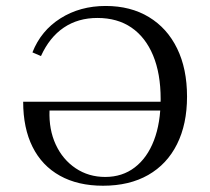

<svg xmlns="http://www.w3.org/2000/svg" viewBox="-20 -602 694 634"><path d="M320.2 11.3Q237.1 11.3 177.8 -21.8Q118.5 -54.8 87.5 -116.9Q56.5 -179 56.5 -266.1H543.5L544.4 -237.1H143.5Q141.1 -174.2 164.1 -124.6Q187.1 -75 229.8 -46.4Q272.6 -17.7 327.4 -17.7Q383.9 -17.7 425 -49.2Q466.1 -80.6 488.3 -138.3Q510.5 -196 510.5 -275Q510.5 -358.9 485.5 -419Q460.5 -479 414.1 -510.9Q367.7 -542.7 301.6 -542.7Q237.9 -542.7 190.7 -510.9Q143.5 -479 115.3 -416.9L87.1 -429Q115.3 -500.8 179.8 -541.5Q244.4 -582.3 329 -582.3Q411.3 -582.3 471.8 -545.6Q532.3 -508.9 564.9 -441.9Q597.6 -375 597.6 -283.1Q597.6 -191.9 564.5 -125.8Q531.5 -59.7 469.4 -24.2Q407.3 11.3 320.2 11.3Z"/></svg>

Font: Playfair
Style: Regular
Weight: 400
Designer: Claus Eggers Sørensen
Foundry: Claus Eggers Sørensen
Version: Version 2.001;gftools[0.9.30]